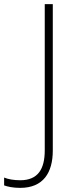

<svg xmlns="http://www.w3.org/2000/svg" viewBox="-114 -734 374 931"><path d="M-16 177C96 177 142 103 142 -4V-714H103V-5C103 86 70 140 -16 140C-47 140 -75 135 -94 127V165C-77 171 -52 177 -16 177Z"/></svg>

Font: Noto Sans Tamil ExtraLight
Style: Regular
Weight: 200
Designer: Jelle Bosma - Monotype Design Team
Foundry: Monotype Imaging Inc.
Version: Version 2.004